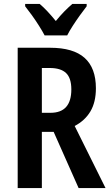

<svg xmlns="http://www.w3.org/2000/svg" viewBox="-20 -957 561 977"><path d="M235 -714Q353 -714 410.5 -662.5Q468 -611 468 -508Q468 -437 440 -390Q412 -343 360 -316L517 0H380L253 -286H193V0H70V-714ZM233 -611H193V-383H237Q343 -383 343 -502Q343 -560 316 -585.5Q289 -611 233 -611ZM421 -937V-925Q406 -906 387 -879.5Q368 -853 350.5 -826Q333 -799 322 -777H207Q196 -798 179 -825Q162 -852 143 -878.5Q124 -905 108 -925V-937H182Q201 -921 222 -898.5Q243 -876 264 -850Q287 -878 306.5 -898Q326 -918 348 -937Z"/></svg>

Font: Avrile Sans Condensed SemiBold
Style: Regular
Weight: 600
Width: 3
Designer: Monotype Design Team
Foundry: Monotype Imaging Inc.
Version: Version 2.001;September 10, 2019;FontCreator 11.5.0.2425 64-